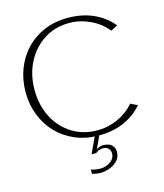

<svg xmlns="http://www.w3.org/2000/svg" viewBox="-132 -803 957 1120"><g transform="rotate(-15 346.5 -243.5)"><path d="M383 5Q304 5 240 -22.5Q176 -50 130 -98Q84 -146 59 -210.5Q34 -275 34 -348Q34 -422 58.5 -487Q83 -552 129 -601Q175 -650 239.5 -677.5Q304 -705 383 -705Q469 -705 537 -674.5Q605 -644 651 -588L610 -567Q570 -617 509 -645.5Q448 -674 383 -674Q297 -674 230.5 -631Q164 -588 126 -514.5Q88 -441 88 -348Q88 -256 125.5 -183Q163 -110 230 -68Q297 -26 383 -26Q447 -26 506.5 -53Q566 -80 606 -127L648 -107Q602 -54 535.5 -24.5Q469 5 383 5ZM336 218Q323 218 309.5 216Q296 214 285 211V185Q298 189 314 191.5Q330 194 342 194Q361 194 381 186Q401 178 415 162.5Q429 147 429 125Q429 107 417 95Q405 83 387 83Q373 83 361 87.5Q349 92 340 100H312L362 -7H390L350 78Q360 73 370 69.5Q380 66 390 66Q426 66 442.5 83Q459 100 459 123Q459 153 441 174Q423 195 394.5 206.5Q366 218 336 218Z"/></g></svg>

Font: Panamera Light
Style: Regular
Weight: 300
Designer: Bastien Sozeau
Foundry: NBR — Bastien Sozeau
Version: Version 3.002; ttfautohint (v1.8.4.7-5d5b);gftools[0.9.33]